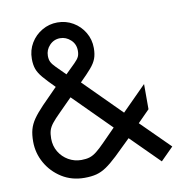

<svg xmlns="http://www.w3.org/2000/svg" viewBox="-81 -797 872 889"><g transform="rotate(-10 355.0 -353.0)"><path d="M246 13Q186 13 139.5 -16.2Q93 -45.5 66.5 -92.5Q40 -139.5 40 -193.5Q40 -226 46.5 -250Q53 -274 69.2 -297.5Q85.5 -321 114 -350.8Q142.5 -380.5 187 -425Q152.5 -459.5 133.8 -481.5Q115 -503.5 107.8 -523.5Q100.5 -543.5 100.5 -571.5Q100.5 -612.5 120.5 -645.8Q140.5 -679 173.8 -698.2Q207 -717.5 246 -717.5Q286 -717.5 319.2 -698Q352.5 -678.5 372.2 -645.2Q392 -612 392 -571.5Q392 -542.5 384.2 -522Q376.5 -501.5 357.8 -479.8Q339 -458 305.5 -425L478 -252.5L592 -367V-248.5L536.5 -192.5L670.5 -59.5L611 0L478 -132.5Q433 -88 402.8 -59.5Q372.5 -31 349.2 -15.2Q326 0.5 302.2 6.8Q278.5 13 246 13ZM246 -473.5Q275.5 -502.5 290.8 -517.5Q306 -532.5 311.5 -543.8Q317 -555 317 -572.5Q317 -603.5 295.2 -623.5Q273.5 -643.5 246 -643.5Q216.5 -643.5 196.2 -622.2Q176 -601 176 -572.5Q176 -555 182 -543.2Q188 -531.5 203 -516.5Q218 -501.5 246 -473.5ZM246 -71Q268.5 -71 285 -76.2Q301.5 -81.5 318.2 -94.8Q335 -108 358.2 -131.8Q381.5 -155.5 418.5 -193L246 -365.5Q208 -327 184 -303.2Q160 -279.5 147 -263Q134 -246.5 129.2 -230.8Q124.5 -215 124.5 -192.5Q124.5 -158 141 -130.5Q157.5 -103 185.2 -87Q213 -71 246 -71Z"/></g></svg>

Font: Urbanist Medium
Style: Regular
Weight: 500
Designer: Corey Hu
Foundry: Corey Hu
Version: Version 1.321; ttfautohint (v1.8.4.7-5d5b)